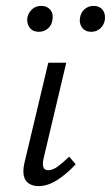

<svg xmlns="http://www.w3.org/2000/svg" viewBox="-20 -627 377 652"><path d="M111 5Q92 5 78.5 -3.5Q65 -12 61 -29.5Q57 -47 63 -74L144 -414H205L128 -89Q124 -71 127 -60Q130 -49 144 -49Q159 -49 176 -61.5Q193 -74 215 -95L237 -69Q204 -34 172.5 -14.5Q141 5 111 5ZM112 -519Q91 -519 80.5 -533.5Q70 -548 73 -568Q77 -585 89.5 -596Q102 -607 120 -607Q140 -607 151 -593.5Q162 -580 158 -559Q156 -542 143 -530.5Q130 -519 112 -519ZM290 -519Q269 -519 258.5 -533.5Q248 -548 252 -568Q255 -585 267.5 -596Q280 -607 298 -607Q318 -607 328.5 -593.5Q339 -580 336 -559Q333 -542 320.5 -530.5Q308 -519 290 -519Z"/></svg>

Font: Ysabeau Office
Style: Italic
Weight: 400
Italic angle: -12°
Designer: Christian Thalmann (Catharsis Fonts)
Version: Version 2.001;gftools[0.9.30]; featfreeze: tnum,lnum,ss02